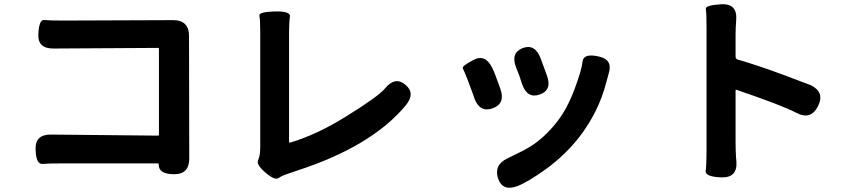

<svg xmlns="http://www.w3.org/2000/svg" viewBox="-20 -801 4040 906"><path d="M801 21Q728 21 729 -25Q729 -30 724 -30H273Q210 -30 180 -27.5Q150 -25 148 -96Q145 -167 221 -166L725 -161Q730 -161 730 -166V-570Q730 -575 725 -575L234 -572Q157 -571 161 -640Q164 -709 188.5 -706.5Q213 -704 280 -704L797 -706Q872 -706 872 -631L873 -53Q873 22 801 21Z M1232 13Q1188 -25 1198 -46Q1208 -67 1208 -105V-647Q1208 -708 1204 -726.5Q1200 -745 1276 -747Q1352 -749 1348 -722.5Q1344 -696 1344 -647V-132Q1344 -127 1349 -128Q1474 -165 1614 -252Q1767 -347 1797 -384Q1845 -442 1893 -401Q1942 -361 1894 -303Q1733 -110 1382 4Q1349 15 1347 16Q1345 17 1328 22.5Q1311 28 1293.5 39.5Q1276 51 1232 13Z M2422 77Q2351 104 2330 40Q2310 -23 2375 -54L2418 -75Q2450 -90 2480 -108Q2547 -149 2606 -223Q2656 -286 2691 -380Q2725 -471 2729 -510.5Q2733 -550 2803 -535Q2874 -521 2852 -453Q2850 -448 2841 -413Q2805 -273 2714 -155Q2647 -69 2556 -3Q2471 58 2422 77ZM2305 -290Q2244 -268 2218 -338L2214 -351Q2201 -386 2188 -421Q2170 -467 2164 -478Q2158 -489 2214 -518Q2270 -548 2303 -480Q2316 -454 2341 -382Q2366 -312 2305 -290ZM2527 -355Q2467 -334 2443 -406Q2432 -443 2418 -476L2416 -481Q2388 -551 2446 -574Q2504 -596 2531 -526L2560 -447Q2587 -376 2527 -355Z M3383 36Q3306 33 3310 5Q3314 -23 3314 -96V-671Q3314 -741 3310.5 -758.5Q3307 -776 3383 -781Q3460 -785 3454 -707Q3451 -671 3451 -635V-534Q3451 -523 3461 -520Q3552 -494 3676 -448Q3800 -402 3806 -399Q3873 -366 3840 -300Q3806 -233 3739 -268Q3673 -303 3456 -377Q3451 -379 3451 -374V-132Q3451 -96 3453 -60L3455 -38Q3460 39 3383 36Z"/></svg>

Font: Resource Han Rounded JP
Style: Bold
Weight: 700
Designer: Cyano Hao (round all glyphs); Ryoko NISHIZUKA 西塚涼子 (kana, bopomofo & ideographs); Paul D. Hunt (Latin, Greek & Cyrillic)
Foundry: Cyano Hao
Version: 0.990